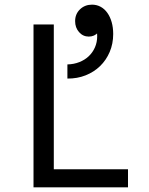

<svg xmlns="http://www.w3.org/2000/svg" viewBox="-20 -805 640 825"><path d="M124 0H530V-77.6H211.2V-700H124ZM269.6 -528.2V-467.4Q311.8 -467 347.7 -481.2Q383.6 -495.4 410 -521Q436.4 -546.6 451.4 -581.9Q466.4 -617.2 466.4 -659Q466.4 -686.6 459.9 -709.6Q453.4 -732.6 441.4 -749.6Q429.4 -766.6 412.5 -775.8Q395.6 -785 375.4 -785Q344.6 -785 323.7 -764.9Q302.8 -744.8 302.8 -714Q302.8 -686.2 319.7 -667Q336.6 -647.8 361.6 -647.8Q385.8 -647.8 401.8 -665.7Q417.8 -683.6 417.8 -710.6L374.2 -720.2Q385.6 -705 391.6 -687.2Q397.6 -669.4 397.6 -649.2Q397.6 -623.6 388 -601.6Q378.4 -579.6 361.4 -563.5Q344.4 -547.4 320.8 -538.1Q297.2 -528.8 269.6 -528.2Z"/></svg>

Font: CommitMonoV142 ExtLt
Style: Regular
Weight: 200
Monospace: yes
Designer: Eigil Nikolajsen
Foundry: Eigil Nikolajsen
Version: Version 1.142